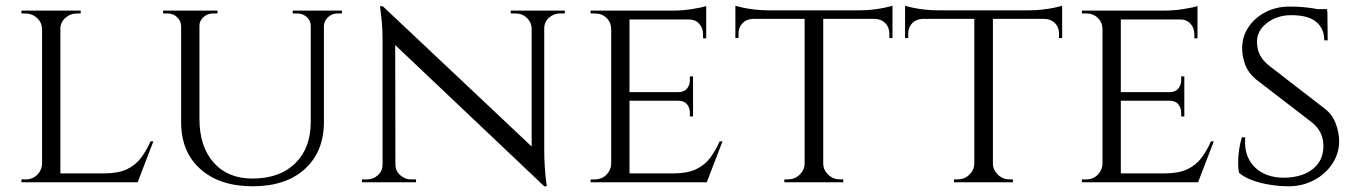

<svg xmlns="http://www.w3.org/2000/svg" viewBox="-20 -637 4754 671"><path d="M191 -600V0H127V-600ZM460 -31 458 0H189V-31ZM516 -143 461 0H309L343 -31Q393 -31 423.5 -45.5Q454 -60 473 -85.5Q492 -111 506 -143ZM129 -64 142 0H55V-10Q55 -10 62 -10Q69 -10 69 -10Q94 -10 110 -26Q126 -42 127 -64ZM188 -536V-600H262V-590Q262 -590 256 -590Q250 -590 250 -590Q226 -590 208.5 -574.5Q191 -559 191 -536ZM129 -536H127Q126 -559 109 -574.5Q92 -590 67 -590Q67 -590 61 -590Q55 -590 55 -590V-600H129Z M677 -600V-222Q677 -125 726.5 -69Q776 -13 862 -13Q957 -13 1011.5 -66Q1066 -119 1066 -211V-600H1112V-211Q1112 -107 1045.5 -46.5Q979 14 863 14Q748 14 680.5 -46Q613 -106 613 -210V-600ZM615 -600V-547H613Q612 -565 598.5 -577.5Q585 -590 565 -590Q565 -590 557.5 -590Q550 -590 550 -590V-600ZM740 -600V-590Q740 -590 732.5 -590Q725 -590 725 -590Q706 -590 691.5 -577.5Q677 -565 677 -547H675V-600ZM1068 -600V-547H1066Q1066 -565 1052 -577.5Q1038 -590 1018 -590Q1018 -590 1010.5 -590Q1003 -590 1003 -590V-600ZM1175 -600V-590Q1175 -590 1167.5 -590Q1160 -590 1160 -590Q1141 -590 1127 -577.5Q1113 -565 1112 -547H1110V-600Z M1318 -615 1872 -93 1882 14 1328 -511ZM1320 -62V0H1245V-10Q1245 -10 1253.5 -10Q1262 -10 1262 -10Q1285 -10 1301 -25Q1317 -40 1317 -62ZM1362 -62Q1362 -40 1378.5 -25Q1395 -10 1417 -10Q1417 -10 1425.5 -10Q1434 -10 1434 -10V0H1359V-62ZM1318 -615 1361 -559 1362 0H1317V-490Q1317 -541 1312.5 -578Q1308 -615 1308 -615ZM1882 -600V-114Q1882 -82 1884 -52.5Q1886 -23 1888.5 -4.5Q1891 14 1891 14H1882L1838 -39V-600ZM1879 -538V-600H1954V-590Q1954 -590 1945.5 -590Q1937 -590 1937 -590Q1915 -590 1898.5 -575Q1882 -560 1882 -538ZM1838 -538Q1837 -560 1821 -575Q1805 -590 1782 -590Q1782 -590 1773.5 -590Q1765 -590 1765 -590V-600H1840V-538Z M2180 -600V0H2116V-600ZM2449 -31 2447 0H2178V-31ZM2402 -315V-285H2178V-315ZM2448 -600V-569H2178V-600ZM2505 -143 2450 0H2298L2332 -31Q2382 -31 2412.5 -45.5Q2443 -60 2462 -85.5Q2481 -111 2495 -143ZM2402 -287V-230H2391V-243Q2391 -260 2381 -272.5Q2371 -285 2350 -285V-287ZM2402 -370V-313H2350V-315Q2371 -315 2381 -327.5Q2391 -340 2391 -357V-370ZM2448 -572V-503H2437V-518Q2437 -539 2423.5 -554Q2410 -569 2387 -569V-572ZM2448 -616V-590L2334 -600Q2365 -600 2400 -605.5Q2435 -611 2448 -616ZM2118 -64 2131 0H2044V-10Q2044 -10 2051 -10Q2058 -10 2058 -10Q2083 -10 2099 -26Q2115 -42 2116 -64ZM2118 -537H2116Q2115 -560 2099 -575Q2083 -590 2058 -590Q2058 -590 2051 -590Q2044 -590 2044 -590V-600H2131Z M2857 -597V0H2792V-597ZM3099 -601V-571H2550V-601ZM3099 -573V-504H3088V-520Q3088 -541 3074.5 -555.5Q3061 -570 3038 -571V-573ZM3099 -617V-591L2987 -601Q3007 -601 3029.5 -603.5Q3052 -606 3071 -610Q3090 -614 3099 -617ZM2794 -64V0H2721V-10Q2722 -10 2727.5 -10Q2733 -10 2733 -10Q2757 -10 2774 -26Q2791 -42 2792 -64ZM2854 -64H2857Q2858 -42 2875 -26Q2892 -10 2916 -10Q2916 -10 2921.5 -10Q2927 -10 2927 -10V0H2854ZM2611 -573V-571Q2588 -570 2574.5 -555.5Q2561 -541 2561 -520V-504H2550V-573ZM2550 -617Q2559 -614 2577.5 -610Q2596 -606 2619 -603.5Q2642 -601 2662 -601L2550 -591Z M3450 -597V0H3385V-597ZM3692 -601V-571H3143V-601ZM3692 -573V-504H3681V-520Q3681 -541 3667.5 -555.5Q3654 -570 3631 -571V-573ZM3692 -617V-591L3580 -601Q3600 -601 3622.5 -603.5Q3645 -606 3664 -610Q3683 -614 3692 -617ZM3387 -64V0H3314V-10Q3315 -10 3320.5 -10Q3326 -10 3326 -10Q3350 -10 3367 -26Q3384 -42 3385 -64ZM3447 -64H3450Q3451 -42 3468 -26Q3485 -10 3509 -10Q3509 -10 3514.5 -10Q3520 -10 3520 -10V0H3447ZM3204 -573V-571Q3181 -570 3167.5 -555.5Q3154 -541 3154 -520V-504H3143V-573ZM3143 -617Q3152 -614 3170.5 -610Q3189 -606 3212 -603.5Q3235 -601 3255 -601L3143 -591Z M3897 -600V0H3833V-600ZM4166 -31 4164 0H3895V-31ZM4119 -315V-285H3895V-315ZM4165 -600V-569H3895V-600ZM4222 -143 4167 0H4015L4049 -31Q4099 -31 4129.5 -45.5Q4160 -60 4179 -85.5Q4198 -111 4212 -143ZM4119 -287V-230H4108V-243Q4108 -260 4098 -272.5Q4088 -285 4067 -285V-287ZM4119 -370V-313H4067V-315Q4088 -315 4098 -327.5Q4108 -340 4108 -357V-370ZM4165 -572V-503H4154V-518Q4154 -539 4140.5 -554Q4127 -569 4104 -569V-572ZM4165 -616V-590L4051 -600Q4082 -600 4117 -605.5Q4152 -611 4165 -616ZM3835 -64 3848 0H3761V-10Q3761 -10 3768 -10Q3775 -10 3775 -10Q3800 -10 3816 -26Q3832 -42 3833 -64ZM3835 -537H3833Q3832 -560 3816 -575Q3800 -590 3775 -590Q3775 -590 3768 -590Q3761 -590 3761 -590V-600H3848Z M4486 -614Q4514 -614 4535 -612Q4556 -610 4571.5 -607.5Q4587 -605 4598.5 -601.5Q4610 -598 4619 -595L4620 -496H4608Q4608 -537 4580 -560.5Q4552 -584 4493 -584Q4443 -584 4407.5 -556.5Q4372 -529 4373 -489Q4373 -476 4376.5 -462.5Q4380 -449 4388.5 -436Q4397 -423 4412 -410L4614 -254Q4637 -235 4648 -205.5Q4659 -176 4660 -147Q4661 -103 4637 -66Q4613 -29 4572.5 -7.5Q4532 14 4483 14Q4454 14 4420.5 9Q4387 4 4358 -6.5Q4329 -17 4310 -33Q4307 -47 4307 -68.5Q4307 -90 4310.5 -114Q4314 -138 4320 -157H4332Q4328 -112 4345 -80Q4362 -48 4395 -31.5Q4428 -15 4472 -16Q4534 -18 4569.5 -47.5Q4605 -77 4605 -126Q4605 -150 4596.5 -169.5Q4588 -189 4569 -206L4369 -360Q4341 -384 4331 -413Q4321 -442 4321 -468Q4321 -509 4343 -542Q4365 -575 4402.5 -594.5Q4440 -614 4486 -614ZM4618 -605 4619 -587H4548V-605Z"/></svg>

Font: Cinzel
Style: Regular
Weight: 400
Designer: Natanael Gama
Version: Version 2.000